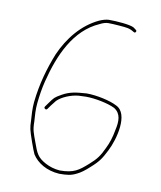

<svg xmlns="http://www.w3.org/2000/svg" viewBox="-70 -666 577 689"><g transform="rotate(10 218.5 -321.0)"><path d="M372.2 -590.5C372 -590.6 371.7 -590.8 371.5 -591L363.8 -596.8C349.3 -605 300.7 -608.5 271.4 -608.5C261.3 -607.9 249.7 -604.8 237.1 -599.2C176.8 -570.6 132.8 -516.4 104.9 -453.1C83.1 -398.5 65.6 -339 58.5 -271.2C56.2 -247.5 57.9 -223.5 59.5 -201.5C59.5 -201.4 59.5 -201.2 59.5 -201C59.5 -191.5 60.5 -182 62.4 -172.5C65.2 -158.2 87.1 -96.7 92.5 -86.7C110.5 -58 146 -36.3 191.5 -33.5C212.3 -32.2 190.8 -33.5 191 -33.5C220 -33.5 235.2 -35 255.6 -45.7C267.6 -51.3 281.8 -61.7 299 -77.6C328.7 -104 335.3 -115.9 351.3 -146.9C373.9 -190.6 399.6 -287.4 350.8 -310.2C350.7 -310.2 350.6 -310.3 350.4 -310.4C326.4 -323.4 275.9 -334.5 239.2 -334.5C200.5 -331.9 177.6 -329 151.2 -314C126.2 -299.8 126.3 -298.8 110.1 -276.6L100.1 -262.6C97.4 -258.9 98.6 -256 101.5 -254C104.4 -252 107.4 -251.9 109.9 -255.4L120 -269.5C126.9 -278.4 131.7 -284.6 135.2 -288.8C135.3 -288.9 135.5 -289.1 135.7 -289.3C151.9 -305.5 184.8 -319.2 212.4 -321.5C212.5 -321.5 212.8 -321.5 213 -321.5C220.8 -321.5 229.3 -321.8 238.5 -322.5C238.6 -322.5 238.8 -322.5 239 -322.5C271.5 -322.5 319.7 -313 344.4 -300.7C344.5 -300.6 344.8 -300.5 345 -300.4C371.2 -284 370.8 -256.1 363.3 -223.3C358.7 -203 363.4 -223.9 363.4 -223.7C358.4 -195.3 351.6 -174.4 340.8 -152.7C327.4 -124.2 318.4 -110.4 290.9 -86.4C260.6 -59.8 242.9 -45.5 192 -45.5C191.9 -45.5 191.6 -45.5 191.4 -45.5C171.7 -47 153.6 -52.7 138.4 -60.9C106.3 -78.3 101.5 -92.7 87.5 -131.4C76.7 -161.1 71.5 -172.2 71.5 -201.5C70.1 -221.6 68 -246.8 70.6 -269.8C73.6 -298.6 77.4 -323.4 84.2 -350.8C109.2 -450.7 152 -548.5 241.7 -587.7C252.1 -593.1 262.3 -596.5 272 -596.5C282.3 -596.5 295.5 -595.8 311.6 -594.5C339.5 -592.1 348.8 -592.1 366.1 -581.3C370.7 -578.2 373 -579.8 374.5 -582.3C376.2 -585 376.3 -588.2 372.2 -590.5Z"/></g></svg>

Font: Take Off
Style: Hairball
Weight: 400
Foundry: Cannot Into Space Fonts
Version: Version 0.89